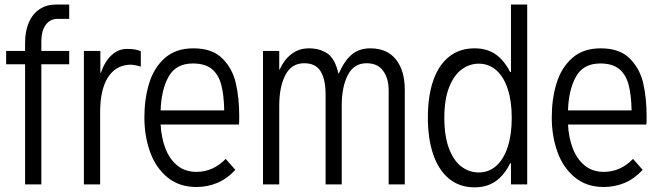

<svg xmlns="http://www.w3.org/2000/svg" viewBox="-20 -804 2870 837"><path d="M89.4 -523.9H6.8V-582H89.4V-618.2Q89.4 -668.5 105.7 -706.1Q122.1 -743.7 152.6 -763.9Q183.1 -784.2 224.6 -784.2H281.7V-721.7H230.5Q198.2 -721.7 179.2 -695.3Q160.2 -668.9 160.2 -624V-582H281.7V-523.9H160.2V0H89.4Z M345.7 -582H417.5V-487.3H419.9Q437 -536.6 466.6 -563.7Q496.1 -590.8 533.2 -590.8Q573.2 -590.8 593.8 -580.6V-513.7Q565.9 -522 547.4 -522Q541.5 -522 539.1 -521.5Q480 -516.1 448.2 -462.9Q416.5 -409.7 416.5 -313.5V0H345.7Z M1022 -261.2H680.2Q683.1 -205.1 700.7 -158.2Q718.3 -111.3 752.4 -83Q786.6 -54.7 836.4 -54.7Q908.7 -54.7 963.9 -111.3L1005.9 -63.5Q968.3 -23.4 925.8 -6.1Q883.3 11.2 836.4 11.2Q760.7 11.2 709.5 -31.2Q658.2 -73.7 633.8 -142.8Q609.4 -211.9 609.4 -292Q609.4 -372.1 629.9 -439.9Q650.4 -507.8 698 -550.5Q745.6 -593.3 822.8 -593.3Q905.3 -593.3 949.5 -549.1Q993.7 -504.9 1008.3 -440.4Q1022.9 -376 1022.9 -296.4Q1022.9 -271.5 1022 -261.2ZM680.2 -322.8H957.5Q956.1 -391.1 944.3 -435.1Q932.6 -479 903.3 -503.2Q874 -527.3 820.8 -527.3Q747.1 -527.3 715.1 -470Q683.1 -412.6 680.2 -322.8Z M1126.5 -582H1197.3V-501H1199.2Q1218.3 -543.5 1250.7 -568.4Q1283.2 -593.3 1326.7 -593.3Q1375 -593.3 1408 -570.3Q1440.9 -547.4 1455.1 -483.9H1457Q1482.4 -541 1514.6 -567.1Q1546.9 -593.3 1594.2 -593.3Q1667.5 -593.3 1706.1 -544.7Q1744.6 -496.1 1744.6 -412.6V0H1674.3V-411.1Q1674.3 -461.4 1650.6 -494.9Q1627 -528.3 1577.6 -528.3Q1522.9 -528.3 1496.3 -476.8Q1469.7 -425.3 1469.7 -343.3V0H1399.4V-391.1Q1399.4 -458 1377.7 -493.2Q1356 -528.3 1306.2 -528.3Q1250.5 -528.3 1223.9 -476.6Q1197.3 -424.8 1197.3 -343.3V0H1126.5Z M2278.3 -784.2V0H2207.5V-92.3H2204.1Q2178.2 -40 2140.4 -13.7Q2102.5 12.7 2048.8 12.7Q1982.9 12.7 1937 -25.4Q1891.1 -63.5 1868.2 -131.8Q1845.2 -200.2 1845.2 -291Q1845.2 -386.2 1869.1 -454.1Q1893.1 -522 1938.7 -557.6Q1984.4 -593.3 2048.8 -593.3Q2102.5 -593.3 2139.9 -567.6Q2177.2 -542 2204.1 -489.7H2207.5V-784.2ZM2210.9 -291Q2210.9 -362.3 2193.6 -415.5Q2176.3 -468.8 2143.8 -497.6Q2111.3 -526.4 2066.9 -526.4Q2026.4 -526.4 1992.4 -501.2Q1958.5 -476.1 1937.7 -423.1Q1917 -370.1 1917 -291Q1917 -210 1937.5 -156.2Q1958 -102.5 1991.9 -77.4Q2025.9 -52.2 2066.9 -52.2Q2111.3 -52.2 2143.8 -81.3Q2176.3 -110.4 2193.6 -164.3Q2210.9 -218.3 2210.9 -291Z M2797.9 -261.2H2456.1Q2459 -205.1 2476.6 -158.2Q2494.1 -111.3 2528.3 -83Q2562.5 -54.7 2612.3 -54.7Q2684.6 -54.7 2739.7 -111.3L2781.7 -63.5Q2744.1 -23.4 2701.7 -6.1Q2659.2 11.2 2612.3 11.2Q2536.6 11.2 2485.4 -31.2Q2434.1 -73.7 2409.7 -142.8Q2385.3 -211.9 2385.3 -292Q2385.3 -372.1 2405.8 -439.9Q2426.3 -507.8 2473.9 -550.5Q2521.5 -593.3 2598.6 -593.3Q2681.2 -593.3 2725.3 -549.1Q2769.5 -504.9 2784.2 -440.4Q2798.8 -376 2798.8 -296.4Q2798.8 -271.5 2797.9 -261.2ZM2456.1 -322.8H2733.4Q2731.9 -391.1 2720.2 -435.1Q2708.5 -479 2679.2 -503.2Q2649.9 -527.3 2596.7 -527.3Q2522.9 -527.3 2491 -470Q2459 -412.6 2456.1 -322.8Z"/></svg>

Font: Decalotype Light
Style: Regular
Weight: 300
Designer: Alfredo Marco Pradil
Foundry: Alfredo Marco Pradil
Version: Version 1.0